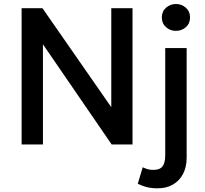

<svg xmlns="http://www.w3.org/2000/svg" viewBox="-20 -742 1055 986"><path d="M91 0V-700H198L551.5 -191.5V-700H660.5V0H553.5L200.5 -514.5V0ZM790 225Q757.5 225 733 218.8Q708.5 212.5 687.5 201.5L713 117Q725.5 123 738 126.8Q750.5 130.5 768 130.5Q801 130.5 814.8 112Q828.5 93.5 828.5 57V-495H938.5V67.5Q938.5 115.5 920.2 150.8Q902 186 868.5 205.5Q835 225 790 225ZM883.5 -583.5Q854 -583.5 832.5 -602.5Q811 -621.5 811 -652.5Q811 -683 832.5 -702.2Q854 -721.5 883.5 -721.5Q913 -721.5 934.5 -702.2Q956 -683 956 -652.5Q956 -621.5 934.5 -602.5Q913 -583.5 883.5 -583.5Z"/></svg>

Font: Geologica Cursive
Style: Regular
Weight: 400
Designer: Sindre Bremnes, Frode Helland
Foundry: Monokrom Skriftforlag AS
Version: Version 1.010;gftools[0.9.28]